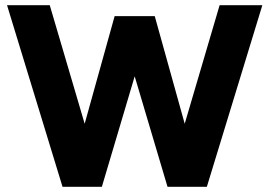

<svg xmlns="http://www.w3.org/2000/svg" viewBox="-20 -717 1034 737"><path d="M7 -697H171L305 -242L420 -655H574L689 -242L823 -697H987L774 0H623L497 -424L371 0H220Z"/></svg>

Font: Hanken Grotesk Black
Style: Regular
Weight: 900
Designer: Alfredo Marco Pradil
Foundry: Hanken Design Co.
Version: Version 3.014